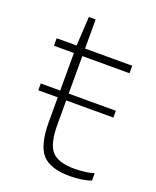

<svg xmlns="http://www.w3.org/2000/svg" viewBox="-121 -690 623 769"><g transform="rotate(20 190.5 -305.5)"><path d="M360 -38V-7Q342 0 318.5 3.5Q295 7 270 7Q186 7 151.5 -31.5Q117 -70 117 -170V-273H34V-302H117V-462H32V-494H117L124 -618H153V-494H354V-462H153V-302H354V-273H153V-171Q153 -88 180.5 -57.5Q208 -27 277 -27Q298 -27 322 -30Q346 -33 360 -38Z"/></g></svg>

Font: Blinker ExtraLight
Style: Regular
Weight: 200
Designer: Juergen Huber
Foundry: supertype
Version: Version 1.017;hotconv 1.0.117;makeotfexe 2.5.65602